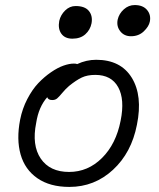

<svg xmlns="http://www.w3.org/2000/svg" viewBox="-20 -713 631 764"><path d="M501 -568.8Q474.1 -568.8 458.5 -588.6Q442.9 -608.4 448.2 -634.8Q453.6 -658.7 472.7 -675.8Q491.7 -692.9 516.1 -692.9Q548.8 -692.9 565.2 -673.3Q581.5 -653.8 576.2 -627Q572.3 -607.4 552 -588.1Q531.7 -568.8 501 -568.8ZM268.1 -559.1Q238.3 -559.1 224.1 -578.9Q210 -598.6 215.8 -629.9Q221.2 -653.8 239.3 -671.4Q257.3 -689 280.8 -689Q317.9 -689 333.7 -669.4Q349.6 -649.9 344.2 -620.1Q338.9 -593.8 319.3 -576.4Q299.8 -559.1 268.1 -559.1ZM255.9 30.8Q178.7 30.8 128.9 -3.7Q79.1 -38.1 62 -98.4Q44.9 -158.7 60.1 -236.8Q68.8 -280.8 88.6 -318.8Q108.4 -356.9 132.3 -382.1Q156.2 -407.2 182.9 -425.5Q209.5 -443.8 232.7 -451.9Q255.9 -460 273.9 -460Q283.2 -460 287.1 -458Q323.7 -475.1 362.8 -475.1Q460.4 -475.1 504.4 -403.6Q548.3 -332 524.9 -216.8Q503.4 -105.5 429.7 -37.4Q356 30.8 255.9 30.8ZM124 -224.1Q106 -135.3 142.1 -82Q178.2 -28.8 254.9 -28.8Q330.1 -28.8 386 -84.5Q441.9 -140.1 460 -232.9Q477.1 -317.4 450.2 -366.2Q423.3 -415 358.9 -415Q327.6 -415 305.4 -404.5Q283.2 -394 254.9 -371.1Q240.7 -358.9 227.8 -343.3Q214.8 -327.6 207.3 -321.3Q199.7 -314.9 188 -314.9Q171.4 -314.9 168 -326.2Q133.8 -287.6 124 -224.1Z"/></svg>

Font: Shantell Sans Bouncy
Style: Italic
Weight: 300
Italic angle: -11.31°
Designer: Stephen Nixon, Anya Danilova, Shantell Martin
Foundry: Arrow Type
Version: Version 1.006;[9816181b4]